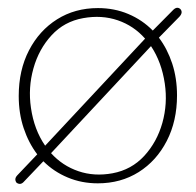

<svg xmlns="http://www.w3.org/2000/svg" viewBox="-20 -455 497 487"><path d="M22 8.5Q15 -1 24 -10.5L73.5 -62.5L74.5 -63.5Q52.5 -92.5 40 -130Q27.5 -167.5 27.5 -211.5Q27.5 -277 53.5 -327.2Q79.5 -377.5 124.8 -406Q170 -434.5 228.5 -434.5Q270 -434.5 305.5 -419.5Q341 -404.5 367.5 -377.5L418 -428.5Q428.5 -440 437.5 -432Q445 -423.5 435 -412.5L383 -359.5Q404.5 -331 416.8 -293.8Q429 -256.5 429 -213Q429 -148 403 -97.5Q377 -47 331.8 -18.5Q286.5 10 228 10Q187 10 151.8 -4.8Q116.5 -19.5 90 -46L39.5 7Q31.5 15 22 8.5ZM58.5 -181.5Q66.5 -126 94.5 -85.5L348 -357Q319.5 -389.5 278.8 -403.5Q238 -417.5 191 -409Q143 -400.5 110.8 -365.5Q78.5 -330.5 64.8 -281.5Q51 -232.5 58.5 -181.5ZM265.5 -15.5Q313.5 -24.5 345.8 -59.5Q378 -94.5 391.8 -143.2Q405.5 -192 398 -243Q390 -297.5 363 -338L109.5 -66.5Q138.5 -34.5 178.8 -20.8Q219 -7 265.5 -15.5Z"/></svg>

Font: Fraunces 144pt S100 Thin
Style: Regular
Weight: 100
Version: Version 1.000; ttfautohint (v1.8.3)